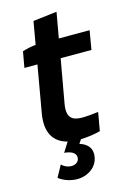

<svg xmlns="http://www.w3.org/2000/svg" viewBox="-128 -718 669 982"><g transform="rotate(-15 206.5 -227.5)"><path d="M56 -504 41 -420H110L67 -174C49 -73 86 -17 157 1L125 52C173 56 189 76 185 98C182 117 164 129 139 127C117 125 101 114 93 105L59 167C81 184 110 196 144 199C198 204 260 174 270 113C278 70 255 41 212 28L226 7C262 6 304 0 330 -8L347 -105C327 -102 286 -98 261 -98C210 -98 179 -117 192 -190L233 -420H396L413 -520H250L274 -655L148 -640L127 -519C104 -517 76 -511 56 -504Z"/></g></svg>

Font: Fixel Display SemiBold
Style: Italic
Weight: 600
Italic angle: -10°
Designer: AlfaBravo + MacPaw
Foundry: Kyrylo Tkachov, Marchela Mozhyna, Serhii Makarenko, Maria Weinstein, Zakhar Kryvoshyya
Version: Version 1.210;Glyphs 3.2 (3217)